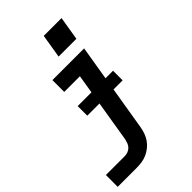

<svg xmlns="http://www.w3.org/2000/svg" viewBox="-280 -846 1160 1160"><g transform="rotate(-45 300.0 -265.5)"><path d="M5 215V114H166Q180 114 193.5 109Q207 104 217 94Q227 84 232 70.5Q237 57 240 44L316 -419H182V-520H453L357 60Q353 82 345.5 103Q338 124 324.5 143Q311 162 292.5 176.5Q274 191 253 200Q232 209 210 212Q188 215 166 215ZM461 -594H309L334 -746H486ZM179 -219V-301H481V-219Z"/></g></svg>

Font: Iosevka SS04 Extended Oblique
Style: Bold
Weight: 700
Width: 7
Italic angle: -9°
Monospace: yes
Designer: Belleve Invis
Foundry: Belleve Invis
Version: Version 19.0.0; ttfautohint (v1.8.4)